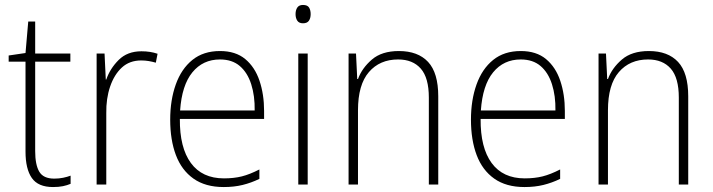

<svg xmlns="http://www.w3.org/2000/svg" viewBox="-20 -745 2876 775"><path d="M199 -24Q218 -24 235 -27.5Q252 -31 265 -36V-3Q251 3 234 6.5Q217 10 194 10Q134 10 108.5 -26.5Q83 -63 83 -133V-496H15V-521L83 -531L94 -658H122V-529H264V-496H122V-135Q122 -80 138.5 -52Q155 -24 199 -24Z M551 -538Q587 -538 616 -528L609 -492Q595 -496 580.5 -498.5Q566 -501 550 -501Q503 -501 472 -472.5Q441 -444 424.5 -395.5Q408 -347 409 -288V0H370V-529H402L407 -424H409Q424 -468 459 -503Q494 -538 551 -538Z M868 -539Q931 -539 970 -506.5Q1009 -474 1027.5 -419Q1046 -364 1046 -297V-265H706Q705 -149 750.5 -87Q796 -25 884 -25Q924 -25 956 -33Q988 -41 1027 -61V-23Q994 -7 959.5 1.5Q925 10 883 10Q809 10 761 -24Q713 -58 690 -119Q667 -180 667 -262Q667 -341 689.5 -404Q712 -467 756.5 -503Q801 -539 868 -539ZM868 -505Q799 -505 756.5 -453Q714 -401 707 -299H1008Q1009 -358 994 -405Q979 -452 948 -478.5Q917 -505 868 -505Z M1203 -725Q1221 -725 1227.5 -714.5Q1234 -704 1234 -688Q1234 -672 1227 -661.5Q1220 -651 1203 -651Q1187 -651 1180 -661.5Q1173 -672 1173 -688Q1173 -704 1180 -714.5Q1187 -725 1203 -725ZM1222 -529V0H1184V-529Z M1590 -539Q1667 -539 1708 -495Q1749 -451 1749 -356V0H1711V-351Q1711 -431 1678.5 -468Q1646 -505 1587 -505Q1513 -505 1469 -454Q1425 -403 1425 -300V0H1387V-529H1417L1422 -426H1425Q1441 -470 1481 -504.5Q1521 -539 1590 -539Z M2082 -539Q2145 -539 2184 -506.5Q2223 -474 2241.5 -419Q2260 -364 2260 -297V-265H1920Q1919 -149 1964.5 -87Q2010 -25 2098 -25Q2138 -25 2170 -33Q2202 -41 2241 -61V-23Q2208 -7 2173.5 1.5Q2139 10 2097 10Q2023 10 1975 -24Q1927 -58 1904 -119Q1881 -180 1881 -262Q1881 -341 1903.5 -404Q1926 -467 1970.5 -503Q2015 -539 2082 -539ZM2082 -505Q2013 -505 1970.5 -453Q1928 -401 1921 -299H2222Q2223 -358 2208 -405Q2193 -452 2162 -478.5Q2131 -505 2082 -505Z M2599 -539Q2676 -539 2717 -495Q2758 -451 2758 -356V0H2720V-351Q2720 -431 2687.5 -468Q2655 -505 2596 -505Q2522 -505 2478 -454Q2434 -403 2434 -300V0H2396V-529H2426L2431 -426H2434Q2450 -470 2490 -504.5Q2530 -539 2599 -539Z"/></svg>

Font: Noto Sans Sinhala UI SemiCondensed ExtraLight
Style: Regular
Weight: 200
Width: 4
Designer: Jelle Bosma - Monotype Design Team
Foundry: Monotype Imaging Inc.
Version: Version 2.006; ttfautohint (v1.8.4.7-5d5b)